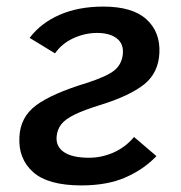

<svg xmlns="http://www.w3.org/2000/svg" viewBox="-20 -553 551 583"><path d="M227 10Q126 10 80.5 -30.5Q35 -71 39 -138Q42 -198 90 -233.5Q138 -269 243 -301Q305 -321 327.5 -339.5Q350 -358 353 -389Q356 -420 334.5 -436.5Q313 -453 275 -453Q238 -453 203 -437Q168 -421 147 -391L70 -438Q104 -483 161 -508Q218 -533 294 -533Q382 -533 424.5 -494.5Q467 -456 464 -392Q461 -332 418.5 -297.5Q376 -263 287 -235Q235 -219 206.5 -205Q178 -191 166 -175.5Q154 -160 152 -139Q149 -108 174.5 -91Q200 -74 250 -74Q289 -74 325 -90Q361 -106 387 -137L455 -79Q417 -39 361.5 -14.5Q306 10 227 10Z"/></svg>

Font: Raleway SemiBold
Style: Italic
Weight: 600
Italic angle: -12°
Designer: Matt McInerney, Pablo Impallari, Rodrigo Fuenzalida
Foundry: Matt McInerney, Pablo Impallari, Rodrigo Fuenzalida
Version: Version 4.026